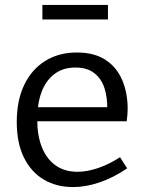

<svg xmlns="http://www.w3.org/2000/svg" viewBox="-20 -750 588 779"><path d="M276 9Q209 9 157.5 -21.5Q106 -52 77 -111Q48 -170 48 -255Q48 -342 78 -405Q108 -468 163 -502.5Q218 -537 292 -537Q362 -537 407.5 -507.5Q453 -478 475.5 -426Q498 -374 498 -307Q498 -296 497 -285Q496 -274 494 -258H109V-315H424L415 -309Q416 -354 404 -392Q392 -430 363 -453Q334 -476 286 -476Q235 -476 200 -449Q165 -422 148 -375Q131 -328 131 -266Q131 -200 150 -152.5Q169 -105 205.5 -79Q242 -53 295 -53Q332 -53 376 -67.5Q420 -82 467 -112L496 -67Q440 -29 384 -10Q328 9 276 9ZM418 -730V-671H152V-730Z"/></svg>

Font: Pack4
Style: Regular
Weight: 400
Version: Version 2.002